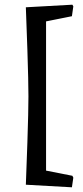

<svg xmlns="http://www.w3.org/2000/svg" viewBox="-20 -662 353 817"><path d="M90 124Q92 79 96.5 -55.5Q101 -190 101 -252Q101 -315 96.5 -450.5Q92 -586 90 -631L288 -642L292 -635L286 -593L176 -571V64L288 86L292 94L286 135Z"/></svg>

Font: Alegreya SC Medium
Style: Regular
Weight: 500
Designer: Juan Pablo del Peral
Foundry: Huerta Tipografica
Version: Version 2.007; ttfautohint (v1.6)